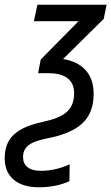

<svg xmlns="http://www.w3.org/2000/svg" viewBox="-82 -556 473 816"><path d="M84 240C136 240 181 229 213 214L214 142C184 157 139 170 92 170C41 170 16 148 16 112C16 71 41 48 114 33C251 7 316 -46 316 -158C316 -245 264 -293 186 -305L359 -476L371 -536H77L62 -466H252L91 -303L80 -245H124C187 -245 233 -222 233 -160C233 -84 186 -57 100 -38C-16 -13 -62 33 -62 117C-62 194 -10 240 84 240Z"/></svg>

Font: Noto Sans Display SemiCondensed
Style: Italic
Weight: 400
Width: 4
Italic angle: -12°
Designer: Monotype Design Team
Foundry: Monotype Imaging Inc.
Version: Version 1.900